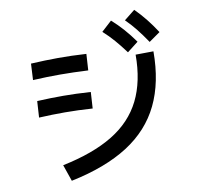

<svg xmlns="http://www.w3.org/2000/svg" viewBox="-149 -1025 1297 1235"><g transform="rotate(-20 500.0 -407.0)"><path d="M120 -72Q326 -78 466.5 -133Q607 -188 689 -299Q771 -410 801 -581L916 -562Q881 -363 786 -231.5Q691 -100 530.5 -33Q370 34 138 41ZM423 -350Q329 -373 248 -387.5Q167 -402 79 -413L104 -517Q192 -506 273 -491.5Q354 -477 448 -454ZM480 -590Q384 -612 300 -627Q216 -642 125 -653L149 -757Q241 -746 325 -731.5Q409 -717 505 -694ZM760 -612Q733 -666 707.5 -708.5Q682 -751 650 -792L727 -841Q761 -798 788.5 -753Q816 -708 841 -655ZM914 -627Q889 -683 865.5 -726.5Q842 -770 812 -812L891 -855Q922 -811 947 -765Q972 -719 995 -665Z"/></g></svg>

Font: M PLUS 1 Code SemiBold
Style: Regular
Weight: 600
Designer: Coji Morishita
Foundry: UNDERFOREST DESIGN
Version: Version 1.005